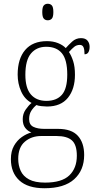

<svg xmlns="http://www.w3.org/2000/svg" viewBox="-20 -762 513 1022"><path d="M217 240Q128 240 83 198.5Q38 157 38 85Q38 43 54.5 14Q71 -15 96 -32.5Q121 -50 147 -57Q128 -64 114.5 -81Q101 -98 101 -128Q101 -156 116.5 -178.5Q132 -201 148 -214Q111 -234 92.5 -275.5Q74 -317 74 -365Q74 -449 114 -496Q154 -543 230 -543Q263 -543 289 -532.5Q315 -522 330 -506Q344 -522 364 -540.5Q384 -559 411 -559Q435 -559 446 -545.5Q457 -532 457 -513Q457 -495 450.5 -484Q444 -473 430 -473Q430 -498 424.5 -510.5Q419 -523 405 -523Q388 -523 375.5 -513Q363 -503 347 -485Q360 -466 369.5 -436.5Q379 -407 379 -364Q379 -288 341.5 -241.5Q304 -195 230 -195Q219 -195 200.5 -197Q182 -199 174 -203Q158 -190 146.5 -172Q135 -154 135 -128Q135 -98 157.5 -87Q180 -76 216 -76H289Q361 -76 394.5 -39Q428 -2 428 63Q428 144 375 192Q322 240 217 240ZM227 -225Q281 -225 309.5 -257.5Q338 -290 338 -365Q338 -444 309.5 -478.5Q281 -513 226 -513Q175 -513 145 -477.5Q115 -442 115 -364Q115 -293 144.5 -259Q174 -225 227 -225ZM220 210Q309 210 349 171.5Q389 133 389 67Q389 9 363 -14.5Q337 -38 281 -38H199Q148 -38 112.5 -8Q77 22 77 84Q77 118 90 147Q103 176 134.5 193Q166 210 220 210ZM234 -654Q221 -654 213 -663Q205 -672 205 -698Q205 -724 213 -733Q221 -742 234 -742Q248 -742 256 -733Q264 -724 264 -698Q264 -672 256 -663Q248 -654 234 -654Z"/></svg>

Font: Noto Serif Armenian SemiCondensed ExtraLight
Style: Regular
Weight: 200
Width: 4
Designer: Monotype Design Team
Foundry: Monotype Imaging Inc.
Version: Version 2.008; ttfautohint (v1.8.4.7-5d5b)